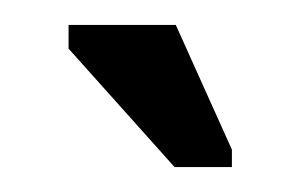

<svg xmlns="http://www.w3.org/2000/svg" viewBox="-20 -589 238 154"><path d="M120 -455 35 -550V-569H121L166 -469V-455Z"/></svg>

Font: Darker Grotesque
Style: Bold
Weight: 700
Designer: Gabriel Lam
Foundry: TypeRant
Version: Version 1.000;gftools[0.9.28]